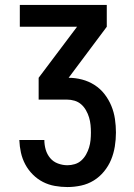

<svg xmlns="http://www.w3.org/2000/svg" viewBox="-20 -755 540 775"><path d="M252 0Q227 0 201.5 -4.5Q176 -9 153.5 -20.5Q131 -32 112.5 -50.5Q94 -69 82 -91.5Q70 -114 64.5 -139Q59 -164 58 -190H159Q159 -170 164.5 -151Q170 -132 182.5 -117Q195 -102 214 -95Q233 -88 252 -88Q267 -88 282 -92.5Q297 -97 308.5 -107.5Q320 -118 327.5 -131.5Q335 -145 339.5 -159.5Q344 -174 345.5 -189.5Q347 -205 347 -220Q347 -235 345.5 -250.5Q344 -266 339.5 -281Q335 -296 327 -310Q319 -324 307.5 -334Q296 -344 281 -348.5Q266 -353 250 -353H136V-441L291 -647H60V-735H411V-647L257 -441Q284 -441 311 -434Q338 -427 361.5 -412Q385 -397 402 -375Q419 -353 429.5 -327.5Q440 -302 444 -274.5Q448 -247 448 -220Q448 -192 443.5 -164Q439 -136 428.5 -110.5Q418 -85 400 -63Q382 -41 358.5 -26.5Q335 -12 307.5 -6Q280 0 252 0Z"/></svg>

Font: Iosevka SS18 Semibold
Style: Regular
Weight: 600
Monospace: yes
Designer: Belleve Invis
Foundry: Belleve Invis
Version: Version 25.1.1; ttfautohint (v1.8.4)